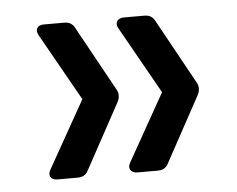

<svg xmlns="http://www.w3.org/2000/svg" viewBox="-36 -511 533 432"><g transform="rotate(-5 230.5 -295.0)"><path d="M258 -120H304C315 -120 323 -124 328 -134L408 -281C413 -290 414 -300 409 -309L328 -456C323 -466 315 -470 304 -470H258C243 -470 236 -459 244 -446L329 -295L244 -144C236 -131 243 -120 258 -120ZM77 -120H123C134 -120 142 -124 147 -134L227 -281C232 -290 233 -300 228 -309L147 -456C142 -466 134 -470 123 -470H77C62 -470 56 -459 64 -446L149 -295L64 -144C56 -131 62 -120 77 -120Z"/></g></svg>

Font: Arvore Sans
Style: Regular
Weight: 400
Designer: Jonny Pinhorn (Latin) Dan Schunck (customization for Arvore)
Version: Version 1.000;Glyphs 3.3 (3305)